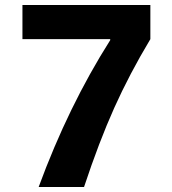

<svg xmlns="http://www.w3.org/2000/svg" viewBox="-20 -750 690 770"><path d="M70 -730H583V-593Q499 -453 438 -317Q377 -181 317 0H135Q254 -324 422 -589V-593H70Z"/></svg>

Font: M PLUS 1p ExtraBold
Style: Regular
Weight: 800
Version: Version 1.062